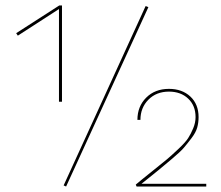

<svg xmlns="http://www.w3.org/2000/svg" viewBox="-20 -680 804 700"><path d="M39 -559 196 -660H206V-309H195V-647L45 -550ZM511 -658 521 -654 221 0 212 -4ZM496 -10H732V0H478L475 -7Q495 -24 534 -55Q573 -86 589 -99.5Q605 -113 630.5 -137Q656 -161 666 -176.5Q676 -192 684.5 -212.5Q693 -233 693 -253Q693 -295 666 -320.5Q639 -346 596 -346Q550 -346 521 -316.5Q492 -287 492 -243H481Q481 -292 513 -324Q545 -356 596 -356Q644 -356 674 -328Q704 -300 704 -253Q704 -233 699 -215Q694 -197 678 -176Q662 -155 650 -141Q638 -127 606 -100Q574 -73 557.5 -59.5Q541 -46 496 -10Z"/></svg>

Font: EauTestInfant Hairline
Style: Italic
Weight: 250
Italic angle: -12°
Designer: Christian Thalmann (Catharsis Fonts)
Version: Version 0.001;PS 000.001;hotconv 1.0.88;makeotf.lib2.5.64775